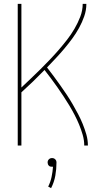

<svg xmlns="http://www.w3.org/2000/svg" viewBox="-20 -755 540 996"><path d="M72 0V-735H91V-301Q116 -325 141 -348.5Q166 -372 190.5 -396.5Q215 -421 238.5 -445.5Q262 -470 284.5 -496Q307 -522 328 -549Q349 -576 366.5 -606Q384 -636 396.5 -668.5Q409 -701 409 -735H428Q428 -702 417 -670.5Q406 -639 390 -610Q374 -581 354.5 -554.5Q335 -528 313.5 -502.5Q292 -477 269.5 -453Q247 -429 224 -405Q242 -382 259 -359Q276 -336 293 -312Q310 -288 326 -264Q342 -240 356.5 -215Q371 -190 384.5 -164.5Q398 -139 409 -112Q420 -85 428 -57Q436 -29 436 0H417Q417 -28 409 -55.5Q401 -83 390.5 -108.5Q380 -134 367 -159Q354 -184 339.5 -208Q325 -232 309.5 -255.5Q294 -279 278 -302Q262 -325 245 -347.5Q228 -370 211 -392Q182 -362 152 -333Q122 -304 91 -276V0ZM245 221 230 213Q242 189 247.5 163Q253 137 255 110H250Q245 110 241 109Q237 108 233.5 104.5Q230 101 228.5 96.5Q227 92 227 88Q227 83 228.5 79Q230 75 233.5 71.5Q237 68 241 66.5Q245 65 250 65Q255 65 259 66.5Q263 68 266.5 71.5Q270 75 271.5 79Q273 83 273 88Q273 122 267 156Q261 190 245 221Z"/></svg>

Font: Iosevka Curly Thin
Style: Regular
Weight: 100
Monospace: yes
Designer: Belleve Invis
Foundry: Belleve Invis
Version: Version 22.1.2; ttfautohint (v1.8.4)